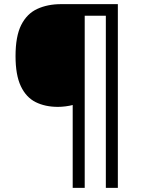

<svg xmlns="http://www.w3.org/2000/svg" viewBox="-20 -780 695 927"><path d="M549 127H491V-704H389V127H331V-273Q316 -269 296.5 -266.5Q277 -264 260 -264Q198 -264 152 -287Q106 -310 80.5 -364Q55 -418 55 -509Q55 -605 82.5 -659.5Q110 -714 160 -737Q210 -760 275 -760H549Z"/></svg>

Font: Noto Sans Old Permic
Style: Regular
Weight: 400
Designer: Monotype Design Team
Foundry: Monotype Imaging Inc.
Version: Version 2.001; ttfautohint (v1.8.4.7-5d5b)